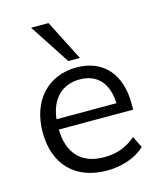

<svg xmlns="http://www.w3.org/2000/svg" viewBox="-114 -836 781 928"><g transform="rotate(-15 277.0 -372.0)"><path d="M307 9C381 9 453 -15 497 -58L469 -115C420 -73 369 -57 309 -57C199 -57 134 -121 132 -243H504V-273C504 -418 428 -511 291 -511C149 -511 53 -408 53 -250C53 -87 150 9 307 9ZM262 -551H320L217 -753H130ZM134 -294C145 -391 201 -451 291 -451C381 -451 430 -393 434 -294Z"/></g></svg>

Font: Poppy and Pepper
Style: Regular
Weight: 400
Designer: Thy Ha
Foundry: Thy Ha
Version: Version 0.001;Glyphs 3.2 (3227)